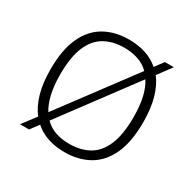

<svg xmlns="http://www.w3.org/2000/svg" viewBox="-129 -681 829 824"><g transform="rotate(30 286.0 -269.0)"><path d="M460.5 -473.5Q486.5 -440 501 -389.5Q515.5 -339 515.5 -270.5Q515.5 -173 486.8 -111.2Q458 -49.5 406.2 -20.2Q354.5 9 286.5 9Q241.5 9 204 -3.2Q166.5 -15.5 137.5 -41L106.5 0.5H61.5L112.5 -67Q86 -101 71.5 -151.2Q57 -201.5 57 -270Q57 -367.5 85.8 -429Q114.5 -490.5 166.2 -519.5Q218 -548.5 286.5 -548.5Q331 -548.5 368.5 -536.5Q406 -524.5 435 -499L466.5 -541.5H511ZM286.5 -508Q231 -508 190 -485.2Q149 -462.5 126.5 -410.5Q104 -358.5 104 -271.5Q104 -215.5 113.8 -174.2Q123.5 -133 141 -105L409 -464Q386 -487 354.8 -497.5Q323.5 -508 286.5 -508ZM286.5 -32Q341.5 -32 382.5 -54.8Q423.5 -77.5 446 -129.8Q468.5 -182 468.5 -269Q468.5 -325 459 -366.2Q449.5 -407.5 431 -435.5L163.5 -76.5Q186.5 -53 217.5 -42.5Q248.5 -32 286.5 -32Z"/></g></svg>

Font: Encode Sans SemiExpanded ExtraLight
Style: Regular
Weight: 250
Width: 6
Designer: Multiple Designers
Foundry: Impallari Type
Version: Version 3.002